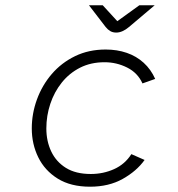

<svg xmlns="http://www.w3.org/2000/svg" viewBox="-20 -693 672 725"><path d="M320 12Q247 12 198 -18.5Q149 -49 124.5 -99Q100 -149 100 -208Q100 -264 119.5 -317.5Q139 -371 175.5 -413.5Q212 -456 263.5 -481Q315 -506 379 -506Q422 -506 458.5 -493.5Q495 -481 522.5 -456Q550 -431 566 -395L518 -378Q500 -418 460 -438Q420 -458 375 -458Q323 -458 282.5 -437.5Q242 -417 213.5 -381.5Q185 -346 170 -301Q155 -256 155 -208Q155 -160 173.5 -121Q192 -82 229 -59Q266 -36 323 -36Q370 -36 411 -54.5Q452 -73 476 -111L526 -89Q496 -47 443.5 -17.5Q391 12 320 12ZM419 -570Q406 -570 396.5 -575.5Q387 -581 379 -591L316 -673H368L423 -613L506 -673H564L467 -591Q442 -570 419 -570Z"/></svg>

Font: Atkinson Hyperlegible Mono ExtraLight
Style: Italic
Weight: 200
Italic angle: -12°
Monospace: yes
Designer: Elliott Scott, Megan Eiswerth, Linus Boman, Theodore Petrosky, Letters from Sweden
Foundry: Applied Design Works, Letters from Sweden
Version: Version 2.001